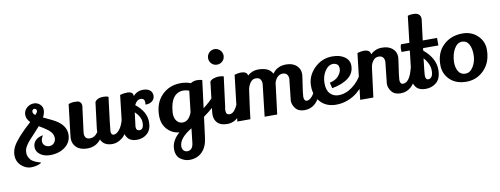

<svg xmlns="http://www.w3.org/2000/svg" viewBox="-122 -1201 5050 1939"><g transform="rotate(-10 2403.0 -231.5)"><path d="M451 -306Q530 -248 530 -169Q530 -90 468 -42Q406 6 312 6Q251 6 210.5 -24.5Q170 -55 170 -100Q170 -145 200 -171.5Q230 -198 275 -204Q254 -174 254 -146.5Q254 -119 273 -102Q292 -85 321 -85Q350 -85 369 -106.5Q388 -128 388 -156Q388 -202 345 -238Q319 -259 289 -277.5Q259 -296 257 -297Q253 -300 249 -302Q231 -281 197 -244.5Q163 -208 143 -186Q87 -125 80 -84Q78 -76 78 -53.5Q78 -31 91.5 -7Q105 17 124 29Q143 41 161.5 48.5Q180 56 193.5 59Q207 62 207 63Q207 70 185 79Q144 94 99.5 94Q55 94 13 62Q-44 18 -44 -55Q-44 -100 -21 -144Q20 -222 171 -358Q134 -395 134 -437Q134 -479 165.5 -508Q197 -537 240 -537Q279 -537 308 -506Q327 -485 327 -453Q327 -421 306 -381Q413 -333 451 -306ZM234 -419Q258 -444 258 -455Q258 -480 236 -482Q211 -482 211 -454Q211 -437 234 -419Z M994 -471Q953 -147 953 -126Q953 -86 982 -86Q1008 -86 1038.5 -121.5Q1069 -157 1087 -228Q1120 -192 1127 -172Q1104 -75 1054 -35Q1004 5 951 5Q864 5 834 -62Q782 5 695 5Q623 5 584 -31Q545 -67 545 -125Q545 -139 550 -174Q573 -360 585 -470Q616 -481 642 -481Q668 -481 681 -479Q694 -477 706 -464Q718 -451 718 -427L685 -172Q683 -160 683 -150Q683 -91 737 -91Q787 -91 820 -140Q820 -151 822 -175L855 -441Q862 -458 885 -469.5Q908 -481 942.5 -481Q977 -481 994 -471Z M1350 -350Q1350 -394 1309.5 -394Q1269 -394 1245 -342Q1353 -257 1353 -151Q1353 -74 1310 -34Q1267 6 1202 6Q1137 6 1107 -34.5Q1077 -75 1077 -137Q1077 -156 1078 -165L1113 -470Q1149 -481 1186 -481Q1247 -481 1247 -436V-434Q1287 -481 1349 -481Q1394 -481 1419 -460.5Q1444 -440 1444 -406Q1444 -372 1418.5 -350.5Q1393 -329 1352 -329Q1350 -329 1348 -329Q1350 -340 1350 -350ZM1228 -272Q1210 -128 1210 -127Q1210 -85 1244 -85Q1288 -85 1288 -156Q1288 -214 1228 -272Z M1736 -481Q1791 -481 1837 -463Q1868 -482 1902 -482Q1936 -482 1956 -473L1920 -191Q1994 -248 2032 -295L2061 -234Q2004 -174 1909 -106L1882 103Q1871 197 1820.5 247.5Q1770 298 1690 298Q1644 298 1600 268Q1554 236 1554 165Q1554 78 1637 6Q1566 1 1515 -53Q1464 -107 1464 -194Q1464 -325 1541 -403Q1618 -481 1736 -481ZM1751 -403Q1687 -403 1649.5 -354.5Q1612 -306 1605 -210Q1604 -201 1604 -193Q1604 -144 1627.5 -115Q1651 -86 1688 -86Q1751 -86 1783 -174L1808 -391Q1777 -403 1751 -403ZM1631 150Q1631 177 1646.5 192.5Q1662 208 1682 208Q1738 208 1747 137L1764 -13Q1631 66 1631 150Z M2075 -736.5Q2098 -760 2131 -760Q2164 -760 2187.5 -736.5Q2211 -713 2211 -680Q2211 -647 2187.5 -624Q2164 -601 2131 -601Q2098 -601 2075 -624Q2052 -647 2052 -680Q2052 -713 2075 -736.5ZM2176 -473Q2137 -172 2137 -169Q2132 -149 2132 -135.5Q2132 -122 2134 -112Q2138 -86 2170.5 -86Q2203 -86 2230.5 -128.5Q2258 -171 2272 -225Q2279 -221 2294 -201Q2309 -181 2312 -171Q2292 -91 2244 -42Q2196 7 2129 7Q2062 7 2029.5 -26Q1997 -59 1997 -111Q1997 -122 1998 -134L2034 -443Q2044 -461 2072 -470.5Q2100 -480 2127.5 -480Q2155 -480 2176 -473Z M2512 0 2550 -332Q2550 -360 2536.5 -378.5Q2523 -397 2489 -397Q2455 -397 2433 -364.5Q2411 -332 2405 -296Q2370 -47 2366 0H2232L2287 -470Q2329 -481 2351 -481Q2414 -481 2420 -439Q2469 -481 2527 -481Q2643 -481 2675 -412Q2724 -482 2815 -482Q2882 -482 2921 -447.5Q2960 -413 2960 -361Q2960 -346 2954 -308Q2931 -158 2931 -132Q2931 -85 2962 -85Q2988 -85 3017.5 -119.5Q3047 -154 3065 -226Q3099 -190 3106 -169Q3054 5 2922 5Q2860 5 2830 -33Q2800 -71 2800 -113L2824 -334Q2824 -361 2810 -379Q2796 -397 2765.5 -397Q2735 -397 2712 -374Q2689 -351 2680 -315Q2650 -61 2641 0Z M3284 -405Q3237 -405 3201.5 -352.5Q3166 -300 3166 -227.5Q3166 -155 3200.5 -119.5Q3235 -84 3286 -84Q3361 -84 3430 -136Q3499 -188 3542 -272Q3564 -251 3582 -220Q3549 -145 3465 -73Q3423 -38 3365.5 -16Q3308 6 3247 6Q3147 6 3089 -55Q3027 -121 3027 -224Q3027 -327 3104.5 -404Q3182 -481 3290 -481Q3367 -481 3415 -447.5Q3463 -414 3464 -357Q3464 -280 3402.5 -232Q3341 -184 3234 -165L3220 -224Q3282 -237 3312.5 -274Q3343 -311 3343 -345.5Q3343 -380 3324.5 -392.5Q3306 -405 3284 -405Z M3785 -112 3809 -335Q3809 -362 3795 -380Q3781 -398 3748.5 -398Q3716 -398 3693.5 -369.5Q3671 -341 3665 -298Q3629 -24 3627 0H3492L3547 -471Q3589 -482 3611 -482Q3678 -482 3681 -433Q3730 -481 3798.5 -481Q3867 -481 3906 -447Q3945 -413 3945 -361Q3945 -347 3939 -308Q3916 -156 3916 -131Q3916 -85 3947 -85Q4015 -85 4050 -227Q4084 -191 4091 -170Q4038 6 3907 6Q3845 6 3815 -32Q3785 -70 3785 -112Z M4245 -696Q4245 -690 4218 -481H4365V-404H4208L4205 -379Q4322 -281 4322 -165Q4322 -74 4275.5 -34Q4229 6 4164 6Q4099 6 4069 -28.5Q4039 -63 4039 -112Q4039 -123 4041 -136L4072 -402L4068 -404H3987Q3986 -414 3986 -436.5Q3986 -459 3995 -481H4081L4113 -753Q4134 -761 4169 -761Q4245 -761 4245 -696ZM4255 -166Q4255 -235 4195 -302Q4177 -153 4177 -130Q4177 -85 4206 -85Q4227 -85 4241 -104.5Q4255 -124 4255 -166Z M4625 -481Q4717 -481 4778.5 -422Q4840 -363 4840 -278Q4840 -149 4764.5 -71.5Q4689 6 4582 6Q4475 6 4412.5 -55Q4350 -116 4350 -206Q4350 -332 4427 -406Q4505 -481 4625 -481ZM4491 -210Q4491 -152 4514.5 -114Q4538 -76 4586 -76Q4634 -76 4666.5 -129Q4699 -182 4699 -250Q4699 -318 4676 -358Q4653 -400 4605.5 -400Q4558 -400 4526 -346Q4494 -292 4491 -210Z"/></g></svg>

Font: Lily Script One
Style: Regular
Weight: 400
Designer: Julia Petretta
Foundry: Julia Petretta
Version: Version 1.002;PS 001.001;hotconv 1.0.70;makeotf.lib2.5.58329